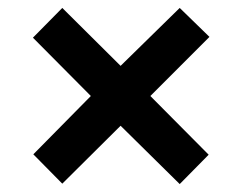

<svg xmlns="http://www.w3.org/2000/svg" viewBox="-20 -595 612 484"><path d="M433 -575 508 -502 359 -353 506 -205 433 -131 284 -278 137 -132 64 -206 209 -353 63 -500 137 -575 284 -429Z"/></svg>

Font: Noto Sans Ol Chiki
Style: Bold
Weight: 700
Designer: Monotype Design Team, Lewis McGuffie
Foundry: Monotype Imaging Inc.
Version: Version 2.003; ttfautohint (v1.8.4.7-5d5b)